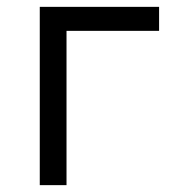

<svg xmlns="http://www.w3.org/2000/svg" viewBox="-20 -540 540 560"><path d="M96 0V-520H444V-450H174V0Z"/></svg>

Font: Iosevka www.saffi
Style: Regular
Weight: 400
Monospace: yes
Designer: Belleve Invis
Foundry: Belleve Invis
Version: Version 22.0.2; ttfautohint (v1.8.3)